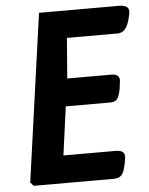

<svg xmlns="http://www.w3.org/2000/svg" viewBox="-53 -796 651 840"><g transform="rotate(-5 272.0 -376.0)"><path d="M505 -752Q544 -750 544 -725Q544 -713 537 -688Q522 -632 485 -632H262L248 -455H441Q477 -455 477 -428Q477 -424 473.5 -397.5Q470 -371 461 -352.5Q452 -334 427 -334H231L202 -121H433Q456 -120 464 -111.5Q472 -103 470 -86Q463 -37 451.5 -18.5Q440 0 413 0H61L47 -16L150 -752Z"/></g></svg>

Font: Chau Philomene One
Style: Italic
Weight: 400
Designer: Vicente Lamonaca
Foundry: TipoType
Version: Version 1.002